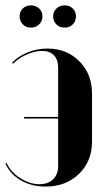

<svg xmlns="http://www.w3.org/2000/svg" viewBox="-20 -686 393 716"><path d="M95.2 -666Q113.8 -666 126 -654.3Q138.2 -642.6 138.2 -625Q138.2 -606.9 126 -595Q113.8 -583 95.2 -583Q77.1 -583 65.2 -595Q53.2 -606.9 53.2 -625Q53.2 -643.1 65.2 -654.5Q77.1 -666 95.2 -666ZM178.2 -625Q178.2 -642.6 190.4 -654.3Q202.6 -666 221.2 -666Q239.3 -666 251.2 -654.5Q263.2 -643.1 263.2 -625Q263.2 -606.4 251.2 -594.7Q239.3 -583 221.2 -583Q202.6 -583 190.4 -595Q178.2 -606.9 178.2 -625ZM323.2 -336.9V-158.2Q323.2 -84.5 274.4 -37.4Q225.6 9.8 149.9 9.8Q98.1 9.8 58.1 -13.2Q18.1 -36.1 0 -76.2L4.9 -78.1Q19 -45.4 54.9 -22.2Q90.8 1 127 1Q159.2 1 178 -17.3Q196.8 -35.6 196.8 -65.9V-244.1H69.8V-250H196.8V-434.1Q196.8 -463.4 181.2 -479.7Q165.5 -496.1 136.2 -496.1Q109.9 -496.1 78.6 -482.2Q47.4 -468.3 28.8 -448.2L24.9 -452.1Q48.8 -477.1 84 -491Q119.1 -504.9 157.2 -504.9Q229 -504.9 276.1 -457.3Q323.2 -409.7 323.2 -336.9Z"/></svg>

Font: Moniqa Black Display
Style: Regular
Weight: 900
Designer: Rajesh Rajput
Foundry: Rajesh Rajput
Version: Version 1.000